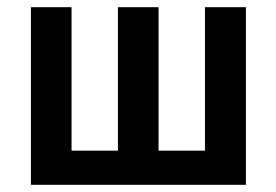

<svg xmlns="http://www.w3.org/2000/svg" viewBox="-20 -514 769 534"><path d="M66 0V-494H179V-95H308V-494H421V-95H550V-494H664V0Z"/></svg>

Font: Nunito Sans 10pt Condensed
Style: Bold
Weight: 700
Width: 3
Designer: Vernon Adams
Foundry: Vernon Adams
Version: Version 3.101;gftools[0.9.27]